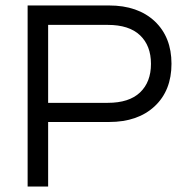

<svg xmlns="http://www.w3.org/2000/svg" viewBox="-20 -682 668 702"><path d="M156 0H81V-662H379Q484 -662 546 -604Q607 -546 607 -449Q607 -351 545.5 -293.5Q484 -236 379 -236H156ZM156 -591V-306H374Q452 -306 492 -344Q532 -382 532 -448.5Q532 -515 492 -553Q452 -591 374 -591Z"/></svg>

Font: Questrial
Style: Regular
Weight: 400
Designer: Joe Prince
Foundry: Joe Prince
Version: Version 1.002